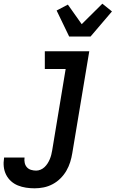

<svg xmlns="http://www.w3.org/2000/svg" viewBox="-85 -798 627 1041"><path d="M103 223Q79 223 56 219.5Q33 216 12 207.5Q-9 199 -25.5 184Q-42 169 -52 149Q-62 129 -64.5 106Q-67 83 -63 59V56H48V57Q46 71 49 85Q52 99 61 109Q70 119 83.5 123Q97 127 111 127Q123 127 135 122Q147 117 156.5 108Q166 99 173 88Q180 77 185 65Q190 53 193 41Q196 29 198 17L271 -424H158V-520H399L307 32Q303 57 295.5 81Q288 105 275 127.5Q262 150 243 169Q224 188 200.5 200.5Q177 213 152 218Q127 223 103 223ZM290 -600 222 -741 283 -773 358 -667 470 -778 522 -736 406 -600Z"/></svg>

Font: Iosevka
Style: Bold Italic
Weight: 700
Italic angle: -9°
Monospace: yes
Designer: Belleve Invis
Foundry: Belleve Invis
Version: Version 32.5.0; ttfautohint (v1.8.4)